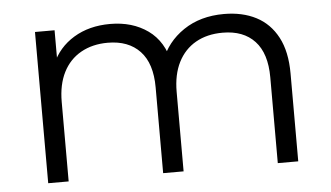

<svg xmlns="http://www.w3.org/2000/svg" viewBox="-43 -597 1146 664"><g transform="rotate(-5 530.5 -265.0)"><path d="M755 -530Q819 -530 866.5 -505.5Q914 -481 940.5 -431Q967 -381 967 -305V0H896V-298Q896 -381 856.5 -423.5Q817 -466 745 -466Q691 -466 651.5 -443.5Q612 -421 590.5 -378.5Q569 -336 569 -276V0H498V-298Q498 -381 458 -423.5Q418 -466 346 -466Q293 -466 253 -443.5Q213 -421 191.5 -378.5Q170 -336 170 -276V0H99V-525H167V-383L156 -408Q180 -465 233.5 -497.5Q287 -530 360 -530Q437 -530 491 -491.5Q545 -453 561 -376L533 -387Q556 -451 614.5 -490.5Q673 -530 755 -530Z"/></g></svg>

Font: MOST Montserrat
Style: Regular
Weight: 400
Designer: Julieta Ulanovsky
Foundry: Julieta Ulanovsky
Version: Version 8.000;March 11, 2024;FontCreator 15.0.0.2926 64-bit